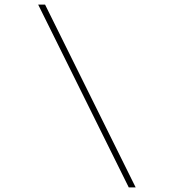

<svg xmlns="http://www.w3.org/2000/svg" viewBox="-20 -720 802 835"><path d="M540 95 146 -700H176L570 95Z"/></svg>

Font: Lexend Zetta Thin
Style: Regular
Weight: 250
Version: Version 1.007